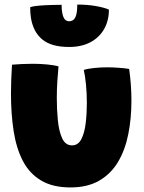

<svg xmlns="http://www.w3.org/2000/svg" viewBox="-20 -788 629 840"><path d="M346.5 -482Q362.5 -487.5 391.8 -490.5Q421 -493.5 448.5 -493.5Q471.5 -493.5 499.2 -491.5Q527 -489.5 545 -486.5Q550 -451.5 552.5 -416.8Q555 -382 555 -348Q555 -269.5 541.2 -200.8Q527.5 -132 496.5 -79.8Q465.5 -27.5 414.2 2.2Q363 32 288.5 32Q210 32 159 1.2Q108 -29.5 79.5 -85Q51 -140.5 39.5 -215.5Q28 -290.5 28 -378.5Q28 -409 29.2 -440.8Q30.5 -472.5 32.5 -505Q49 -506.5 75.2 -507.8Q101.5 -509 123 -509Q154.5 -509 186.2 -506Q218 -503 236 -497.5Q233.5 -470.5 231 -434.2Q228.5 -398 228.5 -359.5Q228.5 -308.5 233.2 -260.8Q238 -213 252.2 -182.5Q266.5 -152 295 -152Q322 -152 336 -179.5Q350 -207 355 -249.8Q360 -292.5 360 -338Q360 -381 356 -420Q352 -459 346.5 -482ZM456.5 -746Q456.5 -697.5 435.5 -660.8Q414.5 -624 375.5 -603.2Q336.5 -582.5 282.5 -582.5Q205 -582.5 165.2 -615.2Q125.5 -648 115.5 -709Q112 -729.5 112 -756.5Q127 -761.5 152.8 -763.5Q178.5 -765.5 205.2 -766.2Q232 -767 249.5 -767Q249.5 -756 250.2 -747Q251 -738 252.5 -731Q256.5 -710 264.5 -702.5Q272.5 -695 282 -695Q291.5 -695 299.8 -700.2Q308 -705.5 313 -721.2Q318 -737 318 -768Q364 -768 401 -761.2Q438 -754.5 456.5 -746Z"/></svg>

Font: Grandstander Thin Black
Style: Regular
Weight: 900
Version: Version 1.200